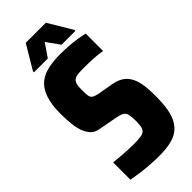

<svg xmlns="http://www.w3.org/2000/svg" viewBox="-341 -1060 1216 1216"><g transform="rotate(-45 267.0 -452.5)"><path d="M281 100Q245 100 201.5 97Q158 94 118 88.5Q78 83 46 77V-78Q84 -74 116.5 -71.5Q149 -69 176 -68Q203 -67 224 -67Q258 -67 282.5 -70.5Q307 -74 317 -85Q325 -93 328 -104Q331 -115 332.5 -129.5Q334 -144 334 -162Q334 -193 331 -211Q328 -229 320 -239.5Q312 -250 294.5 -256Q277 -262 248 -267L132 -289Q102 -294 83 -312Q64 -330 51 -360.5Q38 -391 33 -434.5Q28 -478 28 -534Q28 -618 48 -671.5Q68 -725 103 -752.5Q138 -780 186.5 -790Q235 -800 293 -800Q336 -800 374.5 -797Q413 -794 446 -788.5Q479 -783 500 -778V-622Q474 -627 447 -629Q420 -631 394 -632Q368 -633 340 -633Q303 -633 281 -630Q259 -627 248 -616Q238 -606 234 -589Q230 -572 230 -540Q230 -510 232.5 -492Q235 -474 247 -465.5Q259 -457 286 -451L390 -433Q420 -428 443.5 -417Q467 -406 484.5 -387.5Q502 -369 515 -337Q521 -321 525.5 -298Q530 -275 532 -247.5Q534 -220 534 -188Q534 -124 526.5 -76Q519 -28 501 5.5Q483 39 454.5 60Q426 81 383 90.5Q340 100 281 100ZM95 -836V-845L190 -1005H370L466 -845V-836H342L279 -924L219 -836Z"/></g></svg>

Font: Farlight84_Sys_V01
Style: Bold
Weight: 700
Designer: Monotype Design Team, Nadine Chahine and Nizar Qandah
Foundry: Monotype Imaging Inc.
Version: Version 2.004;October 31, 2024;FontCreator 14.0.0.2814 64-bi